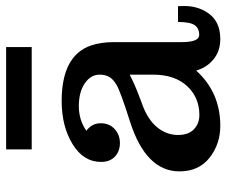

<svg xmlns="http://www.w3.org/2000/svg" viewBox="-76 -649 735 623"><g transform="rotate(-90 291.5 -337.5)"><path d="M46.9 0ZM466.3 -116.7Q466.3 -58.6 489.3 -58.6Q511.2 -58.6 521.5 -73.5Q531.7 -88.4 531.7 -127.4H583Q583.5 -121.1 583.5 -107.4Q583.5 -63.5 561.5 -31.2Q534.7 9.8 476.1 9.8Q438 9.8 411.1 -11.7Q384.3 -33.2 374 -68.4Q303.2 9.8 194.8 9.8Q135.3 9.8 91.1 -25.1Q46.9 -60.1 46.9 -122.6Q46.9 -231 207 -282.7Q308.6 -314.9 328.6 -327.4Q348.6 -339.8 354.7 -352.8Q360.8 -365.7 360.8 -381.8Q360.8 -410.6 332.5 -429.9Q304.2 -449.2 258.8 -449.2Q213.4 -449.2 178.7 -424.8Q203.1 -406.7 203.1 -378.4Q203.1 -350.1 184.3 -333Q165.5 -315.9 138.9 -315.9Q112.3 -315.9 95 -332Q77.6 -348.1 77.6 -377Q77.6 -434.1 135.3 -469.5Q192.9 -504.9 275.4 -504.9Q422.9 -504.9 455.6 -409.2Q466.3 -377.4 466.3 -335.9ZM230 -58.1Q286.6 -58.1 323.7 -97.9Q360.8 -137.7 360.8 -209V-284.2Q329.6 -268.1 294.7 -254.9Q259.8 -241.7 251 -238.3Q208 -219.7 186.5 -190.7Q165 -161.6 165 -127.4Q165 -93.3 183.6 -75.7Q202.1 -58.1 230 -58.1ZM118.2 -602.1V-685.1H450.2V-602.1Z"/></g></svg>

Font: Arbutus Slab
Style: Regular
Weight: 400
Version: Version 1.002; ttfautohint (v0.92) -l 10 -r 16 -G 200 -x 7 -